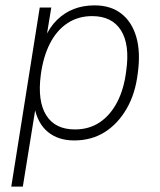

<svg xmlns="http://www.w3.org/2000/svg" viewBox="-20 -515 594 715"><path d="M22 180 128 -487H171L152 -371H146Q164 -413 192 -440.5Q220 -468 255 -481.5Q290 -495 332 -495Q392 -495 431.5 -464.5Q471 -434 487.5 -377.5Q504 -321 493 -242Q484 -166 451.5 -110Q419 -54 370 -23Q321 8 256 8Q197 8 158.5 -23.5Q120 -55 108 -117H113L65 180ZM259 -33Q312 -33 351.5 -59.5Q391 -86 416.5 -135Q442 -184 450 -251Q464 -349 430.5 -402Q397 -455 323 -455Q271 -455 231 -428.5Q191 -402 166 -353Q141 -304 132 -237Q119 -139 152 -86Q185 -33 259 -33Z"/></svg>

Font: Nunito Sans 10pt SemiCondensed ExtraLight
Style: Italic
Weight: 250
Width: 4
Italic angle: -9°
Designer: Vernon Adams
Foundry: Vernon Adams
Version: Version 3.101;gftools[0.9.27]